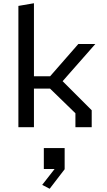

<svg xmlns="http://www.w3.org/2000/svg" viewBox="-20 -785 660 1185"><path d="M445.5 0H546V-104.5L366.5 -284L568.5 -513.5H463.5L289.5 -314.5H189.5V-765L93.5 -748.5V0H189.5V-238H289L445.5 -86ZM250.5 258H317L240.5 356L286.5 380L379 259.5V129H250.5Z"/></svg>

Font: Monaspace Krypton
Style: Regular
Weight: 400
Designer: Riley Cran & the Lettermatic Team
Foundry: Lettermatic
Version: Version 1.200 (Monaspace Krypton)